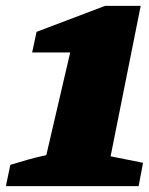

<svg xmlns="http://www.w3.org/2000/svg" viewBox="-71 -631 505 651"><path d="M-51 0 -36 -72Q-7 -81 23 -89.5Q53 -98 86 -105L167 -453H38L53 -523L285 -611H406L304 -101L414 -79L399 0Z"/></svg>

Font: Piazzolla Black
Style: Italic
Weight: 900
Italic angle: -11.3°
Designer: Juan Pablo del Peral
Foundry: Huerta Tipografica
Version: Version 1.330